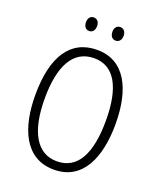

<svg xmlns="http://www.w3.org/2000/svg" viewBox="-162 -994 926 1106"><g transform="rotate(20 301.0 -441.5)"><path d="M186 -852C186 -826 199 -810 220 -810C240 -810 254 -825 254 -852C254 -878 240 -893 220 -893C199 -893 186 -877 186 -852ZM348 -852C348 -826 362 -810 382 -810C403 -810 417 -826 417 -852C417 -878 402 -893 382 -893C362 -893 348 -878 348 -852ZM547 -358C547 -572 472 -724 303 -724C140 -724 55 -595 55 -359C55 -157 123 10 302 10C478 10 547 -153 547 -358ZM113 -358C113 -557 174 -673 303 -673C426 -673 488 -562 488 -358C488 -154 428 -41 301 -41C177 -41 113 -158 113 -358Z"/></g></svg>

Font: Noto Sans Thai Looped Condensed Light
Style: Regular
Weight: 300
Width: 3
Designer: Sasikarn Vongin, Ben Mitchell
Foundry: The Fontpad Ltd
Version: Version 1.001